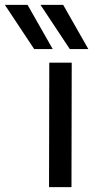

<svg xmlns="http://www.w3.org/2000/svg" viewBox="-90 -767 426 787"><path d="M272 -566 169 -747H76L196 -566ZM126 -566 23 -747H-70L50 -566ZM204 -510H112L111 0H203Z"/></svg>

Font: LXGW Marker Gothic
Style: Regular
Weight: 400
Version: Version 1.001